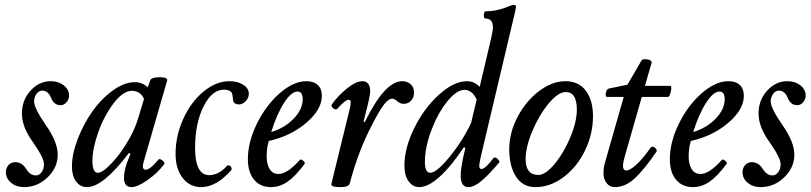

<svg xmlns="http://www.w3.org/2000/svg" viewBox="-20 -745 3285 778"><path d="M77.1 13.2Q46.4 13.2 25.1 -4.2Q3.9 -21.5 3.9 -46.9Q3.9 -64.5 14.6 -76.2Q25.4 -87.9 42 -87.9Q67.9 -87.9 85 -62Q101.6 -34.2 125 -34.2Q139.2 -34.2 148.7 -47.4Q158.2 -60.5 158.2 -80.1Q158.2 -105 112.8 -169.9Q68.8 -230.5 68.8 -285.2Q68.8 -338.9 103.5 -377.4Q138.2 -416 186 -416Q216.8 -416 238.3 -399.2Q259.8 -382.3 259.8 -357.9Q259.8 -342.3 249.5 -330.6Q239.3 -318.8 225.1 -318.8Q199.2 -318.8 187 -348.1Q175.3 -377.9 150.9 -377.9Q137.7 -377.9 127.9 -364.7Q118.2 -351.6 118.2 -334Q118.2 -306.6 166 -237.8Q213.9 -169.4 213.9 -118.2Q213.9 -65.9 172.9 -26.4Q131.8 13.2 77.1 13.2Z M332.5 13.2Q304.7 13.2 288.1 -9.8Q271.5 -32.7 271.5 -70.8Q271.5 -120.1 294.4 -180.4Q317.4 -240.7 353 -291.7Q388.7 -342.8 435.8 -377.4Q482.9 -412.1 526.9 -412.1Q556.2 -412.1 578.6 -391.1L588.9 -419.9Q592.8 -430.7 623.5 -432.1Q652.3 -433.1 657.2 -423.8Q658.2 -421.9 657.7 -419.9L563.5 -94.2Q558.6 -77.6 558.6 -70.8Q558.6 -64.5 561.8 -60.8Q564.9 -57.1 569.8 -57.1Q588.4 -57.1 621.6 -98.1Q626.5 -104 637.9 -95Q649.4 -85.9 645.5 -80.1Q619.6 -44.9 578.6 -15.9Q537.6 13.2 512.7 13.2Q482.4 13.2 482.4 -24.9Q482.4 -47.4 492.7 -80.1L508.8 -122.1L502.4 -125Q397.5 13.2 332.5 13.2ZM376.5 -44.9Q396.5 -44.9 434.3 -85.7Q472.2 -126.5 502.4 -180.2Q527.3 -223.6 540.5 -268.1L563.5 -344.2Q548.8 -377 514.6 -377Q478.5 -377 439.9 -325.9Q401.4 -274.9 377.9 -208.5Q354.5 -142.1 354.5 -92.8Q354.5 -44.9 376.5 -44.9Z M795.4 13.2Q749 13.2 720.2 -23.9Q691.4 -61 691.4 -121.1Q691.4 -194.3 722.4 -262.9Q753.4 -331.5 804.4 -373.8Q855.5 -416 910.2 -416Q943.4 -416 965.8 -401.4Q988.3 -386.7 988.3 -365.2Q988.3 -348.6 975.6 -335.2Q962.9 -321.8 947.3 -321.8Q931.6 -321.8 925.3 -334Q922.4 -364.7 918.5 -370.1Q908.2 -381.8 888.2 -381.8Q838.9 -381.8 804.7 -313.5Q770.5 -245.1 770.5 -146Q770.5 -35.2 828.1 -35.2Q846.2 -35.2 864.7 -44.7Q883.3 -54.2 897.5 -70.8Q901.9 -76.7 908.4 -74.5Q915 -72.3 917.5 -66.4Q919.9 -60.5 917.5 -56.2Q856.9 13.2 795.4 13.2Z M1078.1 13.2Q1034.2 13.2 1009.3 -17.1Q984.4 -47.4 984.4 -100.1Q984.4 -169.4 1021 -243.9Q1057.6 -318.4 1113.5 -367.2Q1169.4 -416 1221.2 -416Q1251.5 -416 1267.8 -400.6Q1284.2 -385.3 1284.2 -356.9Q1284.2 -301.3 1221.4 -247.6Q1158.7 -193.8 1069.3 -173.8Q1060.5 -144.5 1060.5 -112.8Q1060.5 -78.6 1073 -59.3Q1085.4 -40 1108.4 -40Q1144 -40 1195.3 -97.2Q1197.8 -100.1 1203.4 -97.2Q1209 -94.2 1212.9 -89.1Q1216.8 -84 1214.4 -81.1Q1177.2 -30.8 1145.3 -8.8Q1113.3 13.2 1078.1 13.2ZM1079.1 -210Q1133.8 -226.6 1170.2 -264.4Q1206.5 -302.2 1206.5 -342.8Q1206.5 -374 1185.5 -374Q1160.6 -374 1131.1 -328.4Q1101.6 -282.7 1079.1 -210Z M1358.9 13.2Q1319.3 13.2 1322.8 0L1398.9 -311Q1400.9 -320.8 1400.9 -331.1Q1400.9 -340.8 1393.1 -340.8Q1378.9 -340.8 1345.7 -303.2Q1341.8 -300.3 1335.7 -302.7Q1329.6 -305.2 1325.4 -311.5Q1321.3 -317.9 1324.7 -321.8Q1348.1 -356 1385.3 -386Q1422.4 -416 1448.7 -416Q1463.4 -416 1471.7 -405.8Q1480 -395.5 1480 -377Q1480 -358.9 1467.8 -310.1L1453.1 -252L1458 -250Q1539.1 -416 1609.9 -416Q1630.4 -416 1644 -403.8Q1657.7 -391.6 1657.7 -370.1Q1657.7 -350.1 1645.8 -337.2Q1633.8 -324.2 1615.7 -324.2Q1602.1 -324.2 1589.8 -334.7Q1577.6 -345.2 1569.8 -345.2Q1553.7 -345.2 1534.7 -319.8Q1515.6 -294.4 1486.8 -237.8Q1431.2 -131.3 1397 -1Q1392.6 13.2 1358.9 13.2Z M1679.7 13.2Q1652.3 13.2 1635.5 -10.7Q1618.7 -34.7 1618.7 -73.2Q1618.7 -145.5 1658.9 -226.6Q1699.2 -307.6 1759.3 -361.8Q1819.3 -416 1872.6 -416Q1900.9 -416 1923.8 -393.1L1969.7 -587.9Q1977.5 -621.6 1977.5 -634.8Q1977.5 -669.9 1946.8 -669.9Q1942.4 -669.9 1940.9 -677.2Q1939.5 -684.6 1941.7 -691.9Q1943.8 -699.2 1947.8 -699.2Q1996.1 -699.2 2045.9 -721.2Q2055.2 -725.1 2063 -725.1Q2070.8 -725.1 2070.8 -717.8Q2070.8 -713.9 2068.8 -704.1L1927.7 -107.9Q1921.9 -79.6 1921.9 -74.2Q1921.9 -60.1 1930.7 -60.1Q1946.3 -60.1 1980 -105Q1983.9 -108.4 1990 -105.5Q1996.1 -102.5 2000.7 -96.2Q2005.4 -89.8 2002.9 -86.9Q1958 -33.7 1929 -10.3Q1899.9 13.2 1877.9 13.2Q1846.7 13.2 1846.7 -34.2Q1846.7 -68.8 1865.7 -145L1859.9 -148.9Q1808.1 -70.8 1761.5 -28.8Q1714.8 13.2 1679.7 13.2ZM1723.6 -44.9Q1749 -44.9 1801.5 -109.1Q1854 -173.3 1888.7 -246.1L1911.6 -341.8Q1893.1 -380.9 1861.8 -380.9Q1830.1 -380.9 1792 -333.5Q1753.9 -286.1 1727.8 -216.8Q1701.7 -147.5 1701.7 -88.9Q1701.7 -44.9 1723.6 -44.9Z M2149.4 13.2Q2098.6 13.2 2071 -29.1Q2043.5 -71.3 2043.5 -141.1Q2043.5 -206.5 2077.1 -271Q2110.8 -335.4 2164.1 -375.7Q2217.3 -416 2270.5 -416Q2325.2 -416 2354 -377.2Q2382.8 -338.4 2382.8 -273.9Q2382.8 -202.1 2350.8 -135.7Q2318.8 -69.3 2264.6 -28.1Q2210.4 13.2 2149.4 13.2ZM2161.6 -36.1Q2190.4 -36.1 2227.5 -80.8Q2264.6 -125.5 2291 -188.7Q2317.4 -252 2317.4 -300.8Q2317.4 -372.1 2272.5 -372.1Q2241.7 -372.1 2202.9 -325.2Q2164.1 -278.3 2137 -213.6Q2109.9 -148.9 2109.9 -100.1Q2109.9 -36.1 2161.6 -36.1Z M2470.7 13.2Q2450.2 13.2 2437.7 -3.4Q2425.3 -20 2425.3 -42Q2425.3 -63.5 2429.7 -80.1L2507.3 -352.1H2440.4Q2435.1 -352.1 2434.3 -359.9Q2433.6 -367.7 2437.3 -376.2Q2440.9 -384.8 2447.3 -386.2L2522.5 -401.9L2579.6 -500Q2583.5 -506.8 2602.1 -504.4Q2620.6 -502 2620.6 -491.2L2593.3 -397H2697.3Q2700.7 -395.5 2700.2 -385.5Q2699.7 -375.5 2695.3 -363.8Q2690.9 -352.1 2686.5 -352.1H2580.6L2511.2 -109.9Q2504.4 -85 2504.4 -74.2Q2504.4 -54.2 2517.6 -54.2Q2532.7 -54.2 2558.8 -78.1Q2585 -102.1 2616.7 -147Q2621.1 -151.9 2627.7 -149.9Q2634.3 -147.9 2638.7 -141.4Q2643.1 -134.8 2639.6 -129.9Q2591.3 -59.1 2552.7 -22.9Q2514.2 13.2 2470.7 13.2Z M2788.1 13.2Q2744.1 13.2 2719.2 -17.1Q2694.3 -47.4 2694.3 -100.1Q2694.3 -169.4 2731 -243.9Q2767.6 -318.4 2823.5 -367.2Q2879.4 -416 2931.2 -416Q2961.4 -416 2977.8 -400.6Q2994.1 -385.3 2994.1 -356.9Q2994.1 -301.3 2931.4 -247.6Q2868.7 -193.8 2779.3 -173.8Q2770.5 -144.5 2770.5 -112.8Q2770.5 -78.6 2783 -59.3Q2795.4 -40 2818.4 -40Q2854 -40 2905.3 -97.2Q2907.7 -100.1 2913.3 -97.2Q2918.9 -94.2 2922.9 -89.1Q2926.8 -84 2924.3 -81.1Q2887.2 -30.8 2855.2 -8.8Q2823.2 13.2 2788.1 13.2ZM2789.1 -210Q2843.8 -226.6 2880.1 -264.4Q2916.5 -302.2 2916.5 -342.8Q2916.5 -374 2895.5 -374Q2870.6 -374 2841.1 -328.4Q2811.5 -282.7 2789.1 -210Z M3062 13.2Q3031.2 13.2 3010 -4.2Q2988.8 -21.5 2988.8 -46.9Q2988.8 -64.5 2999.5 -76.2Q3010.3 -87.9 3026.9 -87.9Q3052.7 -87.9 3069.8 -62Q3086.4 -34.2 3109.9 -34.2Q3124 -34.2 3133.5 -47.4Q3143.1 -60.5 3143.1 -80.1Q3143.1 -105 3097.7 -169.9Q3053.7 -230.5 3053.7 -285.2Q3053.7 -338.9 3088.4 -377.4Q3123 -416 3170.9 -416Q3201.7 -416 3223.1 -399.2Q3244.6 -382.3 3244.6 -357.9Q3244.6 -342.3 3234.4 -330.6Q3224.1 -318.8 3210 -318.8Q3184.1 -318.8 3171.9 -348.1Q3160.2 -377.9 3135.7 -377.9Q3122.6 -377.9 3112.8 -364.7Q3103 -351.6 3103 -334Q3103 -306.6 3150.9 -237.8Q3198.7 -169.4 3198.7 -118.2Q3198.7 -65.9 3157.7 -26.4Q3116.7 13.2 3062 13.2Z"/></svg>

Font: Junicode SmCond Medium
Style: Italic
Weight: 500
Width: 4
Italic angle: -11°
Designer: Peter S. Baker
Version: Version 2.206